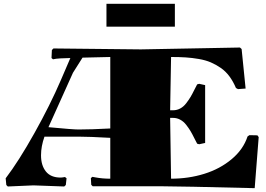

<svg xmlns="http://www.w3.org/2000/svg" viewBox="-20 -980 1400 1010"><path d="M899.9 -839.8H540V-960H899.9ZM560.1 -40V-254.9Q449.2 -261.2 393.1 -261.2H213.9Q195.8 -210.4 195.8 -163.1Q195.8 -109.9 221.4 -77.9Q247.1 -45.9 298.8 -45.9Q302.2 -45.9 306.2 -46.4Q310.1 -46.9 314.7 -47.6Q319.3 -48.3 321.8 -48.8L330.1 -42L326.2 -6.8L317.9 1L155.8 -4.9L21 1L13.2 -6.8L9.8 -42Q78.6 -132.3 161.1 -279.8Q243.7 -427.2 300.8 -560.1L350.1 -674.8Q283.7 -672.9 274.9 -670.9L258.8 -668L251 -674.8L252.9 -716.8L261.2 -725.1L721.2 -720.2L1242.2 -730L1251 -722.2L1272 -514.2L1231.9 -511.2L1221.2 -517.1Q1206.5 -551.8 1186.8 -578.4Q1167 -605 1141.6 -622.6Q1116.2 -640.1 1088.9 -651.9Q1061.5 -663.6 1026.1 -669.7Q990.7 -675.8 957 -678Q923.3 -680.2 879.9 -680.2L875 -399.9H890.1Q910.6 -399.9 928.2 -409.4Q945.8 -418.9 959.5 -436.8Q973.1 -454.6 982.2 -469.7Q991.2 -484.9 1002 -506.8Q1012.7 -528.8 1017.1 -536.1L1027.8 -539.1L1059.1 -532.2V-228L1027.8 -221.2L1017.1 -224.1Q1012.7 -231.4 1002 -253.4Q991.2 -275.4 982.2 -290.5Q973.1 -305.7 959.5 -323.2Q945.8 -340.8 928.2 -350.3Q910.6 -359.9 890.1 -359.9H875L879.9 -40Q972.2 -40 1054.7 -65.7Q1137.2 -91.3 1198.5 -142.6Q1259.8 -193.8 1282.2 -262.2L1292 -269L1334 -268.1L1340.8 -258.8L1319.8 9.8Q919.9 0 839.8 0H467.8L460 -7.8L458 -43L465.8 -49.8L481.9 -46.9Q518.1 -40 560.1 -40ZM560.1 -680.2Q527.8 -680.2 414.1 -676.8L363.8 -597.2L234.9 -311Q363.3 -298.8 393.1 -298.8Q458 -298.8 560.1 -304.2Z"/></svg>

Font: Yokawerad
Style: Regular
Weight: 500
Designer: gluk
Foundry: gluk
Version: Version 0.79